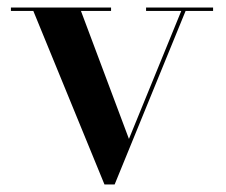

<svg xmlns="http://www.w3.org/2000/svg" viewBox="-20 -480 601 510"><path d="M322.5 -111 195 -451H275V-460H9V-451H68.5L257.5 10H284.5L473 -451H546V-460H368V-451H461.5Z"/></svg>

Font: Bodoni* 24pt Medium
Style: Regular
Weight: 500
Version: Version 2.3